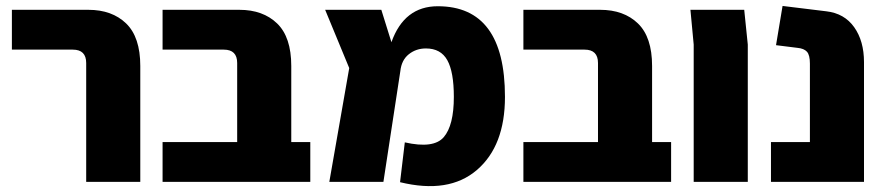

<svg xmlns="http://www.w3.org/2000/svg" viewBox="-20 -612 2969 646"><path d="M270 0V-400Q270 -445 225 -445H20V-579H277Q357 -579 404.5 -533Q452 -487 452 -390V0Z M960 -134H1024V0H778H527V-134H778V-400Q778 -445 733 -445H527V-579H785Q865 -579 912.5 -533Q960 -487 960 -390Z M1453 -591Q1679 -591 1679 -286Q1679 -121 1584.5 -40Q1490 41 1326 1L1342 -133Q1439 -111 1473 -150.5Q1507 -190 1507 -286Q1507 -370 1485 -409.5Q1463 -449 1413 -449Q1380 -449 1355.5 -429.5Q1331 -410 1327 -373L1270 0H1088L1155 -383L1074 -579H1263L1297 -470Q1340 -591 1453 -591Z M2174 -134H2238V0H1992H1741V-134H1992V-400Q1992 -445 1947 -445H1741V-579H1999Q2079 -579 2126.5 -533Q2174 -487 2174 -390Z M2314 0V-462L2303 -579H2484L2496 -462V0Z M2574 0V-134H2705V-398Q2705 -427 2695 -438Q2685 -449 2663 -451L2591 -460L2613 -592L2760 -574Q2821 -567 2854 -520.5Q2887 -474 2887 -403V0Z"/></svg>

Font: Assistant ExtraBold
Style: Regular
Weight: 800
Designer: Hebrew By Ben Nathan, Latin by Paul Hunt
Version: Version 2.001;PS 002.001;hotconv 1.0.88;makeotf.lib2.5.64775